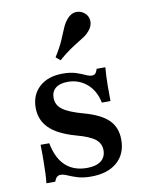

<svg xmlns="http://www.w3.org/2000/svg" viewBox="-79 -725 601 792"><g transform="rotate(-10 222.0 -328.5)"><path d="M238.7 11.3Q204 11.3 180.6 3.6Q157.3 -4 141.9 -10.9Q126.6 -17.7 114.5 -17.7Q96.8 -17.7 88.7 6.5H51.6Q54 -13.7 54.8 -35.9Q55.6 -58.1 56 -87.1Q56.5 -116.1 55.6 -154H91.9Q104 -90.3 138.3 -58.5Q172.6 -26.6 228.2 -26.6Q266.1 -26.6 286.7 -42.3Q307.3 -58.1 307.3 -87.1Q307.3 -115.3 284.7 -133.5Q262.1 -151.6 204.8 -166.9Q130.6 -187.9 96.4 -222.2Q62.1 -256.5 62.1 -307.3Q62.1 -362.1 98.4 -394.8Q134.7 -427.4 196 -427.4Q228.2 -427.4 250.4 -420.2Q272.6 -412.9 287.9 -405.6Q303.2 -398.4 314.5 -398.4Q323.4 -398.4 328.6 -404Q333.9 -409.7 337.9 -422.6H374.2Q372.6 -405.6 371.8 -387.1Q371 -368.5 370.6 -343.5Q370.2 -318.5 371 -281.5H334.7Q324.2 -333.1 290.3 -361.7Q256.5 -390.3 210.5 -390.3Q177.4 -390.3 159.7 -375.8Q141.9 -361.3 141.9 -334.7Q141.9 -305.6 166.5 -286.7Q191.1 -267.7 252.4 -250.8Q323.4 -231.5 355.2 -200Q387.1 -168.5 387.1 -116.9Q387.1 -57.3 347.6 -23Q308.1 11.3 238.7 11.3ZM197.6 -483.1 179 -498.4Q203.2 -537.1 214.9 -564.5Q226.6 -591.9 234.7 -611.3Q242.7 -630.6 254.8 -645.2Q271.8 -666.1 292.7 -667.7Q313.7 -669.4 329.8 -655.6Q345.2 -642.7 346.4 -622.2Q347.6 -601.6 331.5 -582.3Q321.8 -570.2 309.3 -561.7Q296.8 -553.2 280.6 -543.5Q264.5 -533.9 244 -519.8Q223.4 -505.6 197.6 -483.1Z"/></g></svg>

Font: Playfair 9pt SemiBold
Style: Regular
Weight: 600
Designer: Claus Eggers Sørensen
Foundry: Claus Eggers Sørensen
Version: Version 2.001;gftools[0.9.30]